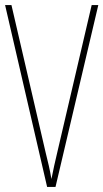

<svg xmlns="http://www.w3.org/2000/svg" viewBox="-20 -734 406 754"><path d="M366 -714 198 0H165L0 -714H25L159 -136Q166 -108 171.5 -84Q177 -60 182 -31Q188 -60 193 -84Q198 -108 205 -136L340 -714Z"/></svg>

Font: Noto Sans Lao Looped ExtraCondensed Thin
Style: Regular
Weight: 100
Width: 2
Designer: Mark Frömberg, Ben Mitchell
Foundry: The Fontpad Ltd
Version: Version 1.002; ttfautohint (v1.8.4.7-5d5b)